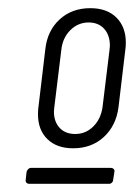

<svg xmlns="http://www.w3.org/2000/svg" viewBox="-20 -728 328 470"><path d="M73 -448Q73 -459 74 -465L91 -608Q96 -653 126 -680.5Q156 -708 201 -708Q242 -708 265 -685Q288 -662 288 -624Q288 -613 287 -608L270 -465Q264 -420 234 -392.5Q204 -365 159 -365Q119 -365 96 -387.5Q73 -410 73 -448ZM231 -466 248 -605 249 -616Q249 -642 235 -657.5Q221 -673 197 -673Q171 -673 152 -654Q133 -635 130 -605L113 -466L112 -455Q112 -430 126 -415Q140 -400 164 -400Q190 -400 208.5 -418.5Q227 -437 231 -466ZM43 -288 45 -307Q46 -311 49 -314Q52 -317 56 -317H251Q256 -317 258.5 -314Q261 -311 260 -307L257 -288Q257 -284 254 -281Q251 -278 247 -278H52Q47 -278 44.5 -281Q42 -284 43 -288Z"/></svg>

Font: Barlow Condensed Light
Style: Italic
Weight: 300
Width: 3
Italic angle: -7°
Designer: Jeremy Tribby
Foundry: Tribby Type
Version: Version 1.408